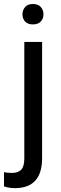

<svg xmlns="http://www.w3.org/2000/svg" viewBox="-52 -741 311 974"><path d="M161.6 -528.3V61Q161.6 213.4 23.4 213.4Q-6.3 213.4 -31.7 204.6V132.3Q-16.1 136.2 9.3 136.2Q39.6 136.2 55.4 119.9Q71.3 103.5 71.3 63V-528.3ZM62 -668.5Q62 -689.9 75.4 -705.3Q88.9 -720.7 114.7 -720.7Q141.1 -720.7 154.8 -705.6Q168.5 -690.4 168.5 -668.5Q168.5 -646.5 154.8 -631.8Q141.1 -617.2 114.7 -617.2Q88.4 -617.2 75.2 -631.8Q62 -646.5 62 -668.5Z"/></svg>

Font: Roboto-o
Style: o-Regular
Weight: 400
Designer: Google
Version: Version 2.134; 2016; ttfautohint (v1.6)